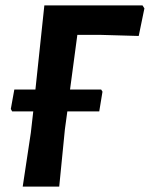

<svg xmlns="http://www.w3.org/2000/svg" viewBox="-20 -677 554 710"><path d="M354 -346 359 -338 347 -265H229L220 -199L199 13H64L94 -186L103 -265H25L20 -274L33 -346H111L144 -657H507L514 -646L493 -544L353 -548H266L239 -346Z"/></svg>

Font: Alegreya Sans
Style: Bold Italic
Weight: 700
Italic angle: -7°
Designer: Juan Pablo del Peral
Foundry: Huerta Tipografica
Version: Version 2.007